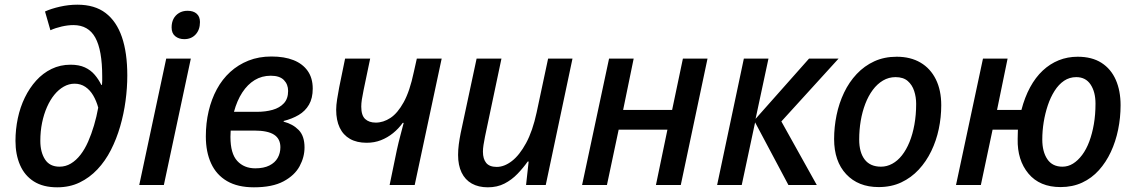

<svg xmlns="http://www.w3.org/2000/svg" viewBox="-20 -789 4842 819"><path d="M224 10Q164 10 124.5 -15Q85 -40 65.5 -85Q46 -130 46 -188Q46 -237 56 -284.5Q66 -332 86 -373Q106 -414 134.5 -445.5Q163 -477 200 -495Q237 -513 281 -513Q317 -513 342 -501.5Q367 -490 384 -470Q401 -450 412 -427H415Q416 -435 416 -444Q416 -453 416 -463Q416 -575 386.5 -628.5Q357 -682 293 -682Q270 -682 243.5 -676Q217 -670 195 -660L172 -740Q198 -752 235.5 -760.5Q273 -769 310 -769Q384 -769 430.5 -733.5Q477 -698 500 -631Q523 -564 523 -467Q523 -414 515.5 -358.5Q508 -303 492.5 -249.5Q477 -196 453 -149Q429 -102 395.5 -66.5Q362 -31 319.5 -10.5Q277 10 224 10ZM234 -78Q260 -78 282.5 -91.5Q305 -105 323.5 -129Q342 -153 356 -185Q370 -217 381 -254Q392 -291 399 -330Q391 -359 377.5 -382Q364 -405 344 -418.5Q324 -432 298 -432Q274 -432 252 -419.5Q230 -407 212 -385Q194 -363 180.5 -332.5Q167 -302 159.5 -265.5Q152 -229 152 -188Q152 -140 172 -109Q192 -78 234 -78Z M574 0 689 -539H794L679 0ZM766 -622Q743 -622 727.5 -634.5Q712 -647 712 -672Q712 -693 720 -708.5Q728 -724 743.5 -733.5Q759 -743 780 -743Q805 -743 819 -730.5Q833 -718 833 -695Q833 -662 814.5 -642Q796 -622 766 -622Z M1063 10Q994 10 948.5 -16.5Q903 -43 880.5 -92Q858 -141 858 -207Q858 -264 870 -315Q882 -366 905 -408.5Q928 -451 962 -482Q996 -513 1040 -530.5Q1084 -548 1138 -548Q1193 -548 1232 -532.5Q1271 -517 1292.5 -486.5Q1314 -456 1314 -411Q1314 -370 1298 -342.5Q1282 -315 1254 -298.5Q1226 -282 1190 -273V-270Q1229 -260 1254 -234.5Q1279 -209 1279 -160Q1279 -119 1258 -80Q1237 -41 1189.5 -15.5Q1142 10 1063 10ZM1069 -71Q1105 -71 1129 -83Q1153 -95 1164.5 -115.5Q1176 -136 1176 -161Q1176 -197 1149 -214.5Q1122 -232 1065 -232H964Q964 -226 963.5 -219Q963 -212 963 -205Q963 -134 992 -102.5Q1021 -71 1069 -71ZM1076 -312Q1113 -312 1143 -320.5Q1173 -329 1191 -348.5Q1209 -368 1209 -401Q1209 -429 1191 -447.5Q1173 -466 1135 -466Q1097 -466 1066.5 -447.5Q1036 -429 1013.5 -394.5Q991 -360 978 -312Z M1673 -150Q1680 -182 1688 -211.5Q1696 -241 1702 -265H1698Q1680 -240 1656.5 -221Q1633 -202 1605 -191Q1577 -180 1544 -180Q1502 -180 1473 -196.5Q1444 -213 1429 -244.5Q1414 -276 1414 -321Q1414 -340 1418 -365.5Q1422 -391 1427 -417L1452 -539H1559L1531 -405Q1526 -381 1523.5 -364.5Q1521 -348 1521 -334Q1521 -297 1537.5 -281.5Q1554 -266 1583 -266Q1615 -266 1645.5 -286Q1676 -306 1702 -353Q1728 -400 1745 -481L1758 -539H1864L1749 0H1642Z M2061 10Q2021 10 1992.5 -6Q1964 -22 1949 -53Q1934 -84 1934 -128Q1934 -150 1937 -173Q1940 -196 1945 -221L2013 -539H2119L2049 -207Q2045 -187 2042.5 -171Q2040 -155 2040 -142Q2040 -111 2054 -94Q2068 -77 2099 -77Q2131 -77 2163.5 -102Q2196 -127 2224 -178.5Q2252 -230 2269 -309L2318 -539H2422L2308 0H2224L2235 -100H2231Q2212 -73 2187.5 -47.5Q2163 -22 2132 -6Q2101 10 2061 10Z M2463 0 2578 -539H2683L2638 -320H2847L2893 -539H2998L2884 0H2778L2827 -236H2619L2569 0Z M3039 0 3153 -539H3258L3203 -282L3431 -539H3557L3313 -271L3464 0H3343L3201 -267L3144 0Z M3728 9Q3641 9 3589.5 -46Q3538 -101 3538 -196Q3538 -247 3548.5 -298Q3559 -349 3580.5 -394Q3602 -439 3634.5 -473.5Q3667 -508 3709.5 -527.5Q3752 -547 3805 -547Q3864 -547 3906.5 -522Q3949 -497 3972 -450.5Q3995 -404 3995 -340Q3995 -289 3984.5 -239Q3974 -189 3952.5 -144.5Q3931 -100 3899 -65.5Q3867 -31 3824.5 -11Q3782 9 3728 9ZM3738 -78Q3763 -78 3786 -90.5Q3809 -103 3827.5 -126.5Q3846 -150 3859.5 -183Q3873 -216 3880.5 -257.5Q3888 -299 3888 -346Q3888 -375 3879.5 -401Q3871 -427 3852 -443.5Q3833 -460 3800 -460Q3771 -460 3746.5 -445.5Q3722 -431 3703 -405.5Q3684 -380 3671 -346Q3658 -312 3651.5 -273.5Q3645 -235 3645 -194Q3645 -139 3668.5 -108.5Q3692 -78 3738 -78Z M4504 9Q4415 9 4367 -48.5Q4319 -106 4321 -196Q4321 -208 4321.5 -218.5Q4322 -229 4322 -236H4214L4164 0H4058L4173 -539H4278L4233 -320H4337Q4351 -374 4374 -416.5Q4397 -459 4428 -488Q4459 -517 4496.5 -532Q4534 -547 4577 -547Q4638 -547 4678.5 -521Q4719 -495 4739.5 -448.5Q4760 -402 4760 -340Q4760 -287 4749.5 -236Q4739 -185 4718.5 -141Q4698 -97 4667.5 -63Q4637 -29 4596 -10Q4555 9 4504 9ZM4512 -78Q4536 -78 4557 -91Q4578 -104 4596 -128Q4614 -152 4626.5 -185.5Q4639 -219 4646 -259.5Q4653 -300 4653 -347Q4653 -397 4632 -428.5Q4611 -460 4571 -460Q4542 -460 4519 -444.5Q4496 -429 4478.5 -401.5Q4461 -374 4449.5 -339.5Q4438 -305 4432 -268Q4426 -231 4426 -194Q4426 -142 4447.5 -110Q4469 -78 4512 -78Z"/></svg>

Font: Noto Sans Display Medium
Style: Italic
Weight: 500
Italic angle: -12°
Designer: Monotype Design Team
Foundry: Monotype Imaging Inc.
Version: Version 2.003